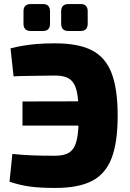

<svg xmlns="http://www.w3.org/2000/svg" viewBox="-20 -916 640 948"><path d="M253 -702Q367 -702 434 -667.5Q501 -633 531 -555Q561 -477 561 -345Q561 -213 531 -135Q501 -57 434 -22.5Q367 12 253 12Q177 12 126.5 5Q76 -2 27 -19L41 -156Q89 -151 136.5 -149Q184 -147 253 -147Q299 -147 324 -164.5Q349 -182 359 -224.5Q369 -267 368 -345Q369 -423 359 -465.5Q349 -508 324 -525.5Q299 -543 253 -543Q208 -543 174.5 -542Q141 -541 111.5 -541Q82 -541 47 -539L32 -677Q66 -686 97 -691Q128 -696 165 -699Q202 -702 253 -702ZM523 -416V-296H91V-415ZM378 -896Q413 -896 413 -860V-799Q413 -763 378 -763H318Q282 -763 282 -799V-860Q282 -896 318 -896ZM192 -896Q227 -896 227 -860V-799Q227 -763 192 -763H132Q96 -763 96 -799V-860Q96 -896 132 -896Z"/></svg>

Font: Exo 2 ExtraBold
Style: Regular
Weight: 800
Designer: Natanael Gama
Foundry: Natanael Gama
Version: Version 2.010